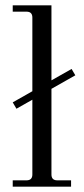

<svg xmlns="http://www.w3.org/2000/svg" viewBox="-20 -704 316 724"><path d="M28 0V-24H80Q102 -24 102 -46V-328L42 -294L28 -318L102 -360V-638Q102 -660 80 -660H28V-684H174V-401L250 -444L264 -420L174 -369V-46Q174 -24 196 -24H248V0Z"/></svg>

Font: Old Standard TT
Style: Regular
Weight: 400
Designer: Alexey Kryukov <alexios@thessalonica.org.ru>
Version: Version 2.2